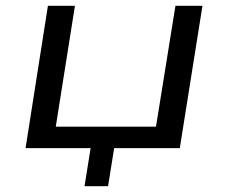

<svg xmlns="http://www.w3.org/2000/svg" viewBox="-20 -510 784 661"><path d="M271 131 292 0H68L145 -490H238L172 -74H517L584 -490H677L599 0H373L352 131Z"/></svg>

Font: Nunito Sans 10pt Expanded
Style: Italic
Weight: 400
Width: 7
Italic angle: -9°
Designer: Vernon Adams
Foundry: Vernon Adams
Version: Version 3.101;gftools[0.9.27]